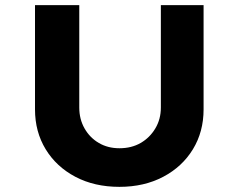

<svg xmlns="http://www.w3.org/2000/svg" viewBox="-20 -720 927 746"><path d="M444 6Q347 6 273 -33Q199 -72 157.5 -140Q116 -208 116 -295V-700H288V-302Q288 -257 308.5 -221Q329 -185 364 -164.5Q399 -144 444 -144Q491 -144 526.5 -164.5Q562 -185 583.5 -221Q605 -257 605 -302V-700H771V-295Q771 -208 729.5 -140Q688 -72 614 -33Q540 6 444 6Z"/></svg>

Font: Lexend Exa
Style: Bold
Weight: 700
Designer: Bonnie Shaver-Troup, Thomas Jockin
Foundry: Lexend
Version: Version 1.007